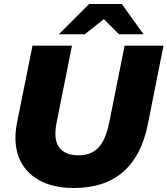

<svg xmlns="http://www.w3.org/2000/svg" viewBox="-20 -929 840 963"><path d="M350 14Q245 14 174 -26.5Q103 -67 74.5 -140Q46 -213 65 -312L143 -700H341L264 -315Q247 -230 276.5 -190Q306 -150 374 -150Q436 -150 473 -188Q510 -226 528 -315L605 -700H800L721 -303Q689 -146 596.5 -66Q504 14 350 14ZM275 -757 427 -909H591L700 -757H577L501 -833L405 -757Z"/></svg>

Font: Montserrat ExtraBold
Style: Italic
Weight: 800
Italic angle: -11.3°
Designer: Julieta Ulanovsky
Foundry: Julieta Ulanovsky
Version: Version 9.000; ttfautohint (v1.8.4.7-5d5b)